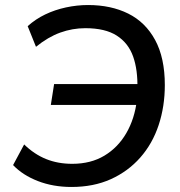

<svg xmlns="http://www.w3.org/2000/svg" viewBox="-20 -734 716 763"><path d="M264 9Q191 9 130.5 -14.5Q70 -38 32 -78L76 -160Q116 -121 163 -102Q210 -83 267 -83Q341 -83 395 -115.5Q449 -148 482 -205Q515 -262 524 -336L536 -317H182L195 -400H539L526 -381Q528 -456 509 -509.5Q490 -563 444 -592.5Q398 -622 319 -622Q268 -622 219.5 -604.5Q171 -587 123 -548L90 -630Q121 -658 159.5 -676.5Q198 -695 242 -704.5Q286 -714 330 -714Q421 -714 489.5 -680Q558 -646 596.5 -575Q635 -504 635 -396Q635 -311 610.5 -237Q586 -163 537.5 -108Q489 -53 420.5 -22Q352 9 264 9Z"/></svg>

Font: Nunito Sans 12pt SemiBold
Style: Italic
Weight: 600
Italic angle: -9°
Designer: Vernon Adams
Foundry: Vernon Adams
Version: Version 3.101;gftools[0.9.27]